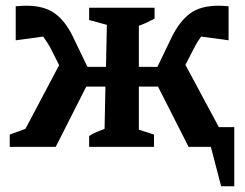

<svg xmlns="http://www.w3.org/2000/svg" viewBox="-20 -514 859 672"><path d="M14 0V-43L69 -63L187 -286L154 -351Q144 -368 131 -386L35 -373V-492Q46 -493 55 -493.5Q64 -494 72 -494Q135 -494 172 -467Q209 -440 235 -386L286 -280H351L354 -427L292 -444V-487H521V-449Q506 -441 493.5 -435Q481 -429 466 -424V-280H531L582 -386Q609 -440 645.5 -467Q682 -494 745 -494Q752 -494 761 -493.5Q770 -493 780 -492V-373L684 -386Q671 -369 662 -351L629 -287L746 -69H800V138H754L718 0H640L533 -211H466V-60L519 -43V0H292V-38Q304 -46 318 -52Q332 -58 346 -63L349 -211H282L175 0Z"/></svg>

Font: Piazzolla SemiBold
Style: Regular
Weight: 600
Designer: Juan Pablo del Peral
Foundry: Huerta Tipografica
Version: Version 1.330